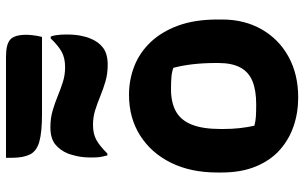

<svg xmlns="http://www.w3.org/2000/svg" viewBox="-207 -795 1014 640"><g transform="rotate(-90 300.0 -475.0)"><path d="M304 -552Q354 -552 399 -534.5Q444 -517 479 -480.5Q514 -444 534.5 -388.5Q555 -333 555 -256V-242Q555 -167 522 -109.5Q489 -52 430.5 -20Q372 12 295 12Q244 12 199 -3.5Q154 -19 119.5 -50Q85 -81 65 -129.5Q45 -178 45 -244V-258Q45 -346 77.5 -412Q110 -478 168.5 -515Q227 -552 304 -552ZM323 -412Q278 -412 248.5 -395.5Q219 -379 204.5 -342.5Q190 -306 190 -246V-239Q190 -208 193 -182Q196 -156 201 -134Q216 -130 232 -129Q248 -128 272 -128Q319 -128 349.5 -140.5Q380 -153 395 -181Q410 -209 410 -254V-261Q410 -303 406 -338Q402 -373 394 -404Q381 -409 364.5 -410.5Q348 -412 323 -412ZM396 -765Q426 -765 446.5 -776Q467 -787 492 -813H498Q501 -806 502.5 -796.5Q504 -787 504.5 -778Q505 -769 505 -761Q505 -733 501 -713Q497 -693 492 -682Q482 -655 461.5 -639Q441 -623 404 -623Q374 -623 348.5 -630.5Q323 -638 300 -647.5Q277 -657 253.5 -664.5Q230 -672 204 -672Q174 -672 154 -661Q134 -650 108 -624H102Q100 -632 98 -641Q96 -650 95.5 -659.5Q95 -669 95 -676Q95 -705 99.5 -725Q104 -745 108 -755Q119 -782 139 -798Q159 -814 196 -814Q226 -814 251.5 -806.5Q277 -799 300 -789.5Q323 -780 346.5 -772.5Q370 -765 396 -765ZM94 -962H431Q473 -962 488.5 -947.5Q504 -933 504 -895Q504 -886 503 -876.5Q502 -867 500.5 -858Q499 -849 497 -842H240Q179 -842 147.5 -851Q116 -860 105 -882.5Q94 -905 94 -943Q94 -947 94 -950.5Q94 -954 94 -956.5Q94 -959 94 -962Z"/></g></svg>

Font: Recursive Casual ExtraBold
Style: Regular
Weight: 800
Version: Version 1.047